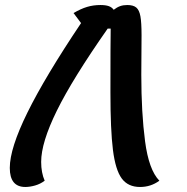

<svg xmlns="http://www.w3.org/2000/svg" viewBox="-20 -745 747 765"><path d="M543 -447Q543 -296 558 -182Q573 -68 615 -25Q581 0 538 0Q490 0 465 -34Q440 -68 430 -147.5Q420 -227 420 -376Q420 -578 421 -631H409Q269 -431 206.5 -304Q144 -177 144 -100Q144 -57 158 -25Q141 -12 120 -6Q99 0 81 0Q19 0 19 -76Q19 -154 89.5 -297Q160 -440 303 -653L273 -693Q302 -710 327 -717.5Q352 -725 380 -725Q401 -725 413.5 -720.5Q426 -716 433 -706Q446 -716 458.5 -720.5Q471 -725 487 -725Q511 -725 523 -715Q535 -705 539.5 -680Q544 -655 544 -605Z"/></svg>

Font: Lemonada
Style: Regular
Weight: 400
Designer: Mohamed Gaber (Arabic) Eduardo Tunni (Latin)
Foundry: Kief Type Foundry
Version: Version 3.006